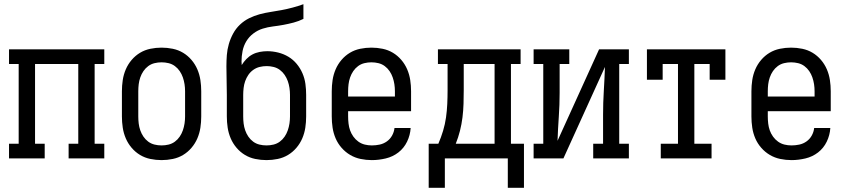

<svg xmlns="http://www.w3.org/2000/svg" viewBox="-20 -755 4040 915"><path d="M23 0V-70H69V-450H23V-520H477V-450H431V-70H477V0H307V-70H353V-450H147V-70H193V0Z M750 8Q723 8 696.5 2.5Q670 -3 647.5 -16.5Q625 -30 607.5 -50.5Q590 -71 579.5 -95.5Q569 -120 565 -146.5Q561 -173 561 -200V-320Q561 -347 565 -373.5Q569 -400 579.5 -424.5Q590 -449 607.5 -469.5Q625 -490 647.5 -503.5Q670 -517 696.5 -522.5Q723 -528 750 -528Q777 -528 803.5 -522.5Q830 -517 852.5 -503.5Q875 -490 892.5 -469.5Q910 -449 920.5 -424.5Q931 -400 935 -373.5Q939 -347 939 -320V-200Q939 -173 935 -146.5Q931 -120 920.5 -95.5Q910 -71 892.5 -50.5Q875 -30 852.5 -16.5Q830 -3 803.5 2.5Q777 8 750 8ZM750 -62Q767 -62 783.5 -66Q800 -70 813.5 -80Q827 -90 836.5 -104Q846 -118 851.5 -134Q857 -150 859.5 -166.5Q862 -183 862 -200V-320Q862 -337 859.5 -353.5Q857 -370 851.5 -386Q846 -402 836.5 -416Q827 -430 813.5 -440Q800 -450 783.5 -454Q767 -458 750 -458Q733 -458 716.5 -454Q700 -450 686.5 -440Q673 -430 663.5 -416Q654 -402 648.5 -386Q643 -370 641 -353.5Q639 -337 639 -320V-200Q639 -183 641 -166.5Q643 -150 648.5 -134Q654 -118 663.5 -104Q673 -90 686.5 -80Q700 -70 716.5 -66Q733 -62 750 -62Z M1250 8Q1223 8 1196.5 2.5Q1170 -3 1147.5 -16.5Q1125 -30 1107.5 -50.5Q1090 -71 1079.5 -95.5Q1069 -120 1065 -146.5Q1061 -173 1061 -200V-303Q1061 -336 1060 -370Q1059 -404 1059 -438V-439Q1059 -466 1061 -492.5Q1063 -519 1070.5 -545Q1078 -571 1091 -595Q1104 -619 1123.5 -637.5Q1143 -656 1167 -668Q1191 -680 1217 -687Q1243 -694 1269.5 -698Q1296 -702 1322.5 -707Q1349 -712 1375 -719Q1401 -726 1426 -735V-665Q1404 -654 1379.5 -647.5Q1355 -641 1330.5 -636.5Q1306 -632 1281 -629Q1256 -626 1232 -618.5Q1208 -611 1187.5 -595.5Q1167 -580 1154 -558.5Q1141 -537 1136 -512Q1131 -487 1131 -462Q1131 -458 1131.5 -453.5Q1132 -449 1132 -445Q1141 -460 1154 -473.5Q1167 -487 1183 -495.5Q1199 -504 1217.5 -507.5Q1236 -511 1254 -511Q1280 -511 1306 -504.5Q1332 -498 1354.5 -484.5Q1377 -471 1394 -450.5Q1411 -430 1421.5 -405.5Q1432 -381 1435.5 -355Q1439 -329 1439 -303V-200Q1439 -173 1435 -146.5Q1431 -120 1420.5 -95.5Q1410 -71 1392.5 -50.5Q1375 -30 1352.5 -16.5Q1330 -3 1303.5 2.5Q1277 8 1250 8ZM1250 -62Q1267 -62 1283.5 -66Q1300 -70 1313.5 -80Q1327 -90 1336.5 -104Q1346 -118 1351.5 -134Q1357 -150 1359.5 -166.5Q1362 -183 1362 -200V-303Q1362 -319 1359.5 -336Q1357 -353 1351.5 -368.5Q1346 -384 1336.5 -398Q1327 -412 1313.5 -422Q1300 -432 1283.5 -436Q1267 -440 1251 -440Q1234 -440 1217.5 -436Q1201 -432 1187 -422Q1173 -412 1163.5 -398Q1154 -384 1148.5 -368.5Q1143 -353 1141 -336Q1139 -319 1139 -303V-200Q1139 -183 1141 -166.5Q1143 -150 1148.5 -134Q1154 -118 1163.5 -104Q1173 -90 1186.5 -80Q1200 -70 1216.5 -66Q1233 -62 1250 -62Z M1752 8Q1725 8 1698.5 2.5Q1672 -3 1649 -16.5Q1626 -30 1608 -50.5Q1590 -71 1579.5 -95.5Q1569 -120 1565 -146.5Q1561 -173 1561 -200V-320Q1561 -347 1565 -373.5Q1569 -400 1579.5 -424.5Q1590 -449 1607.5 -469.5Q1625 -490 1647.5 -503.5Q1670 -517 1696.5 -522.5Q1723 -528 1750 -528Q1777 -528 1803.5 -522.5Q1830 -517 1852.5 -503.5Q1875 -490 1892.5 -469.5Q1910 -449 1920.5 -424.5Q1931 -400 1935 -373.5Q1939 -347 1939 -320V-225H1639V-200Q1639 -183 1641 -166Q1643 -149 1648.5 -133.5Q1654 -118 1664 -104Q1674 -90 1688 -80Q1702 -70 1718.5 -66Q1735 -62 1752 -62Q1771 -62 1789.5 -66Q1808 -70 1823.5 -81Q1839 -92 1848.5 -109Q1858 -126 1860 -145H1937Q1935 -111 1920 -80Q1905 -49 1878.5 -28.5Q1852 -8 1818.5 0Q1785 8 1752 8ZM1862 -295V-320Q1862 -337 1859.5 -353.5Q1857 -370 1851.5 -386Q1846 -402 1836.5 -416Q1827 -430 1813.5 -440Q1800 -450 1783.5 -454Q1767 -458 1750 -458Q1733 -458 1716.5 -454Q1700 -450 1686.5 -440Q1673 -430 1663.5 -416Q1654 -402 1648.5 -386Q1643 -370 1641 -353.5Q1639 -337 1639 -320V-295Z M2023 140V-70H2069Q2082 -100 2091.5 -131.5Q2101 -163 2105.5 -195Q2110 -227 2111.5 -259.5Q2113 -292 2113 -325V-450H2067V-520H2461V-450H2415V-70H2477V140H2400V0H2100V140ZM2152 -70H2337V-450H2190V-325Q2190 -293 2189 -260.5Q2188 -228 2184 -195.5Q2180 -163 2172 -131.5Q2164 -100 2152 -70Z M2523 0V-70H2569V-450H2523V-520H2693V-450H2647V-312Q2647 -255 2643 -198Q2639 -141 2637 -84L2835 -520H2977V-450H2931V-70H2977V0H2807V-70H2854V-208Q2854 -265 2857.5 -322Q2861 -379 2863 -436L2665 0Z M3129 0V-70H3211V-450H3138V-375H3063V-520H3437V-375H3362V-450H3289V-70H3371V0Z M3752 8Q3725 8 3698.5 2.5Q3672 -3 3649 -16.5Q3626 -30 3608 -50.5Q3590 -71 3579.5 -95.5Q3569 -120 3565 -146.5Q3561 -173 3561 -200V-320Q3561 -347 3565 -373.5Q3569 -400 3579.5 -424.5Q3590 -449 3607.5 -469.5Q3625 -490 3647.5 -503.5Q3670 -517 3696.5 -522.5Q3723 -528 3750 -528Q3777 -528 3803.5 -522.5Q3830 -517 3852.5 -503.5Q3875 -490 3892.5 -469.5Q3910 -449 3920.5 -424.5Q3931 -400 3935 -373.5Q3939 -347 3939 -320V-225H3639V-200Q3639 -183 3641 -166Q3643 -149 3648.5 -133.5Q3654 -118 3664 -104Q3674 -90 3688 -80Q3702 -70 3718.5 -66Q3735 -62 3752 -62Q3771 -62 3789.5 -66Q3808 -70 3823.5 -81Q3839 -92 3848.5 -109Q3858 -126 3860 -145H3937Q3935 -111 3920 -80Q3905 -49 3878.5 -28.5Q3852 -8 3818.5 0Q3785 8 3752 8ZM3862 -295V-320Q3862 -337 3859.5 -353.5Q3857 -370 3851.5 -386Q3846 -402 3836.5 -416Q3827 -430 3813.5 -440Q3800 -450 3783.5 -454Q3767 -458 3750 -458Q3733 -458 3716.5 -454Q3700 -450 3686.5 -440Q3673 -430 3663.5 -416Q3654 -402 3648.5 -386Q3643 -370 3641 -353.5Q3639 -337 3639 -320V-295Z"/></svg>

Font: Iosevka Curly Slab
Style: Regular
Weight: 400
Monospace: yes
Designer: Belleve Invis
Foundry: Belleve Invis
Version: Version 22.1.2; ttfautohint (v1.8.4)